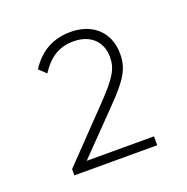

<svg xmlns="http://www.w3.org/2000/svg" viewBox="-75 -752 475 488"><g transform="rotate(-20 162.5 -508.0)"><path d="M174 -483 48 -352V-335H272V-359H90L197 -469C249 -522 263 -547 263 -586C263 -644 223 -681 163 -681C115 -681 79 -660 53 -620L72 -602C95 -638 123 -656 162 -656C207 -656 236 -629 236 -587C236 -555 223 -534 174 -483Z"/></g></svg>

Font: MV Cash Thin
Style: Regular
Weight: 100
Designer: Rodrigo Fuenzalida
Foundry: fragTYPE
Version: Version 1.100;Glyphs 3.1.2 (3151)